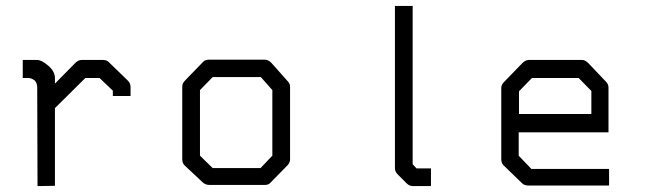

<svg xmlns="http://www.w3.org/2000/svg" viewBox="-20 -679 2200 650"><path d="M166 -313V-50L107 -49L106 -384Q106 -396.5 98 -406Q87.5 -415 75 -415H57V-476H106Q121 -476 143.5 -456.5Q166 -437 166 -415V-396L235 -466Q245 -476 256 -476H329Q342.5 -476 350 -467L413 -406Q422 -397 422 -384V-354H362V-372L317 -415H269Z M657 -374V-152L700 -110H862L902 -152V-374L863 -418H700ZM607 -407 668 -470Q675 -477 688 -477H876Q888 -477 898 -467L954 -404Q962 -396 962 -385V-140Q962 -128 953 -119L895 -60Q889 -53 877.5 -53H874H688Q677.5 -53 668 -60L606 -118Q597 -126 597 -140V-387Q597 -397 607 -407Z M1377 -123 1390 -109H1439V-49H1378Q1366 -49 1357 -58L1326 -89Q1317 -98 1317 -110V-659H1377Z M1736 -231V-152L1779 -107H2042V-51H1767Q1755 -51 1747 -59L1685 -119Q1677 -127 1677 -140V-382Q1677 -392 1687 -402L1748 -465Q1759 -476 1770 -476H1951Q1961 -476 1972 -465L2031 -403Q2040 -394 2040 -383V-231ZM1737 -293H1982V-371L1939 -415H1781L1737 -370Z"/></svg>

Font: ibm3270
Style: Regular
Weight: 400
Monospace: yes
Version: Version 2.0.3